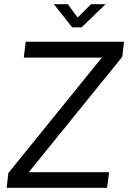

<svg xmlns="http://www.w3.org/2000/svg" viewBox="-20 -900 614 920"><path d="M493 0H12L20 -71L468 -624H94L103 -700H574L566 -628L118 -75H503ZM326 -769 238 -880H305L352 -816L416 -880H486L371 -769Z"/></svg>

Font: Kulim Park
Style: Italic
Weight: 400
Italic angle: -8°
Designer: Noponies / Dale Sattler
Foundry: Noponies
Version: Version 1.000; ttfautohint (v1.8.3)